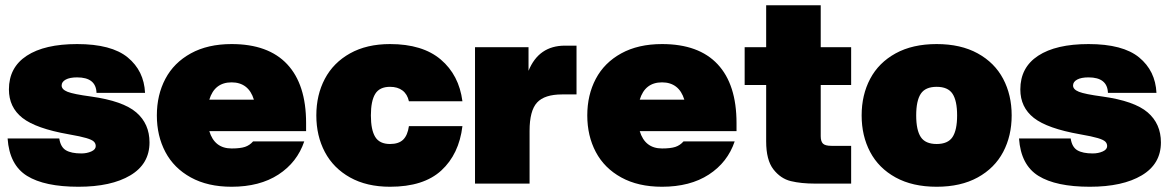

<svg xmlns="http://www.w3.org/2000/svg" viewBox="-20 -700 4455 732"><path d="M9 -172H206Q211 -139 231.5 -127Q252 -115 290 -115Q311 -115 328 -122.5Q345 -130 345 -143Q345 -153 338 -160Q331 -167 309.5 -173.5Q288 -180 242 -188Q117 -210 65.5 -250.5Q14 -291 14 -359Q14 -443 82 -487.5Q150 -532 274 -532Q405 -532 467 -481Q529 -430 533 -346H348Q346 -405 274 -405Q246 -405 230.5 -396.5Q215 -388 215 -374Q215 -359 237.5 -350Q260 -341 327 -332Q449 -315 499.5 -271.5Q550 -228 550 -157Q550 -75 477 -31.5Q404 12 279 12Q150 12 83 -29.5Q16 -71 9 -172Z M578 -260Q578 -338 610.5 -399.5Q643 -461 707.5 -496.5Q772 -532 863 -532Q1003 -532 1075 -455Q1147 -378 1147 -231V-200H778Q798 -134 863 -134Q896 -134 914 -140Q932 -146 945 -161H1140Q1113 -81 1041.5 -34.5Q970 12 863 12Q772 12 707.5 -23.5Q643 -59 610.5 -120.5Q578 -182 578 -260ZM948 -320Q938 -353 916.5 -369.5Q895 -386 863 -386Q798 -386 778 -320Z M1186 -260Q1186 -338 1218.5 -399.5Q1251 -461 1314.5 -496.5Q1378 -532 1467 -532Q1591 -532 1660.5 -473Q1730 -414 1743 -314H1539Q1533 -341 1514.5 -355Q1496 -369 1467 -369Q1427 -369 1410.5 -342Q1394 -315 1394 -260Q1394 -205 1410.5 -178Q1427 -151 1467 -151Q1500 -151 1517 -167.5Q1534 -184 1539 -219H1743Q1730 -112 1662.5 -50Q1595 12 1467 12Q1378 12 1314.5 -23.5Q1251 -59 1218.5 -120.5Q1186 -182 1186 -260Z M1791 -520H1995V-430Q2034 -526 2134 -526H2178V-340H2123Q2056 -340 2027.5 -309Q1999 -278 1999 -201V0H1791Z M2219 -260Q2219 -338 2251.5 -399.5Q2284 -461 2348.5 -496.5Q2413 -532 2504 -532Q2644 -532 2716 -455Q2788 -378 2788 -231V-200H2419Q2439 -134 2504 -134Q2537 -134 2555 -140Q2573 -146 2586 -161H2781Q2754 -81 2682.5 -34.5Q2611 12 2504 12Q2413 12 2348.5 -23.5Q2284 -59 2251.5 -120.5Q2219 -182 2219 -260ZM2589 -320Q2579 -353 2557.5 -369.5Q2536 -386 2504 -386Q2439 -386 2419 -320Z M3109 -680V-520H3225V-376H3109V-181Q3109 -161 3117.5 -152.5Q3126 -144 3150 -144H3225V0H3088Q3034 0 2995 -9.5Q2956 -19 2928.5 -54.5Q2901 -90 2901 -161V-376H2819V-520H2901V-680Z M3265 -260Q3265 -338 3297.5 -399.5Q3330 -461 3394.5 -496.5Q3459 -532 3551 -532Q3643 -532 3707.5 -496.5Q3772 -461 3804.5 -399.5Q3837 -338 3837 -260Q3837 -182 3804.5 -120.5Q3772 -59 3707.5 -23.5Q3643 12 3551 12Q3459 12 3394.5 -23.5Q3330 -59 3297.5 -120.5Q3265 -182 3265 -260ZM3551 -151Q3594 -151 3611.5 -177.5Q3629 -204 3629 -260Q3629 -316 3611.5 -342.5Q3594 -369 3551 -369Q3508 -369 3490.5 -342.5Q3473 -316 3473 -260Q3473 -204 3490.5 -177.5Q3508 -151 3551 -151Z M3865 -172H4062Q4067 -139 4087.5 -127Q4108 -115 4146 -115Q4167 -115 4184 -122.5Q4201 -130 4201 -143Q4201 -153 4194 -160Q4187 -167 4165.5 -173.5Q4144 -180 4098 -188Q3973 -210 3921.5 -250.5Q3870 -291 3870 -359Q3870 -443 3938 -487.5Q4006 -532 4130 -532Q4261 -532 4323 -481Q4385 -430 4389 -346H4204Q4202 -405 4130 -405Q4102 -405 4086.5 -396.5Q4071 -388 4071 -374Q4071 -359 4093.5 -350Q4116 -341 4183 -332Q4305 -315 4355.5 -271.5Q4406 -228 4406 -157Q4406 -75 4333 -31.5Q4260 12 4135 12Q4006 12 3939 -29.5Q3872 -71 3865 -172Z"/></svg>

Font: Aspekta 1000
Style: Regular
Weight: 1000
Designer: Ivo Dolenc
Version: Version 2.000